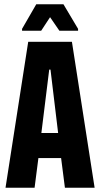

<svg xmlns="http://www.w3.org/2000/svg" viewBox="-20 -885 472 905"><path d="M6 0 113 -688H319L426 0H286L268 -140H161L143 0ZM175 -258H254L218 -557H212ZM84 -740V-749L151 -865H279L348 -749V-740H260L216 -804L174 -740Z"/></svg>

Font: Saira ExtraCondensed ExtraBold
Style: Regular
Weight: 800
Width: 2
Designer: Hector Gatti with collaboration of the Omnibus-Type team
Foundry: Omnibus-Type
Version: Version 1.101